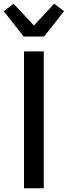

<svg xmlns="http://www.w3.org/2000/svg" viewBox="-32 -1011 364 1031"><path d="M97 0V-735H203V0ZM95 -815 -12 -951 41 -991 150 -874 259 -991 312 -951 205 -815Z"/></svg>

Font: Iosevka Aile Semibold
Style: Regular
Weight: 600
Designer: Belleve Invis
Foundry: Belleve Invis
Version: Version 31.1.0; ttfautohint (v1.8.4)